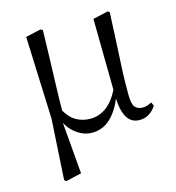

<svg xmlns="http://www.w3.org/2000/svg" viewBox="-109 -621 844 921"><g transform="rotate(-15 313.0 -160.5)"><path d="M98 200 116 -101 100 -511 176 -528 186 -522Q184 -440 182 -378.5Q180 -317 178.5 -269Q177 -221 176 -181Q175 -141 175 -102L162 -83L185 189L108 207ZM523 15Q483 15 462 -19Q441 -53 439 -125V-128L434 -511L510 -528L518 -522Q514 -436 511 -372.5Q508 -309 505.5 -263.5Q503 -218 502.5 -183.5Q502 -149 502 -119Q502 -70 515 -54.5Q528 -39 553 -39Q567 -39 577.5 -43Q588 -47 598 -52L606 -34Q594 -14 573 0.5Q552 15 523 15ZM288 15Q245 15 206.5 -15Q168 -45 151 -97H148L168 -137Q194 -89 226 -70.5Q258 -52 296 -52Q342 -52 378.5 -80Q415 -108 444 -168L457 -155H454Q430 -75 388 -30Q346 15 288 15Z"/></g></svg>

Font: Noto Serif KR ExtraLight
Style: Regular
Weight: 400
Version: Version 2.002-H1;hotconv 1.1.0;makeotfexe 2.6.0